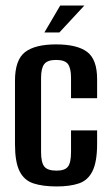

<svg xmlns="http://www.w3.org/2000/svg" viewBox="-20 -664 398 692"><path d="M185 8Q134 8 100.5 -3Q67 -14 50.5 -47Q34 -80 34 -145V-373Q34 -448 70 -476Q106 -504 182 -504Q258 -504 294 -477Q330 -450 330 -379V-310H236V-383Q236 -418 225 -433Q214 -448 182 -448Q151 -448 139.5 -433Q128 -418 128 -383V-116Q128 -79 139.5 -64Q151 -49 184 -49Q214 -49 225 -63.5Q236 -78 236 -116V-194H330V-145Q330 -81 313.5 -47.5Q297 -14 264.5 -3Q232 8 185 8ZM140 -547 197 -644H284L194 -547Z"/></svg>

Font: Alumni Sans Thin SemiBold
Style: Regular
Weight: 600
Version: Version 1.018